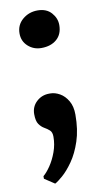

<svg xmlns="http://www.w3.org/2000/svg" viewBox="-90 -596 475 886"><g transform="rotate(-10 147.0 -152.5)"><path d="M140.5 -379Q104.5 -379 78.5 -402.5Q52.5 -426 52.5 -462.5Q52.5 -502.5 82.2 -527.8Q112 -553 152.5 -553Q194 -553 217 -527.2Q240 -501.5 240 -469.5Q240 -426.5 212.8 -402.8Q185.5 -379 140.5 -379ZM94 248 47 217V205Q63 192 81 165.5Q99 139 111.5 104.5Q124 70 124 33.5Q124 12.5 113.5 3Q103 -6.5 89.2 -14.2Q75.5 -22 65 -37Q54.5 -52 54.5 -84Q54.5 -119 79.2 -142.2Q104 -165.5 139 -165.5H144.5Q166 -165.5 188.5 -152.8Q211 -140 226.2 -114Q241.5 -88 241.5 -49.5Q241.5 21.5 223.8 74.8Q206 128 180.5 164.2Q155 200.5 131 221.2Q107 242 95 248Z"/></g></svg>

Font: Merriweather 24pt Black
Style: Regular
Weight: 900
Designer: Eben Sorkin
Foundry: Eben Sorkin
Version: Version 2.100